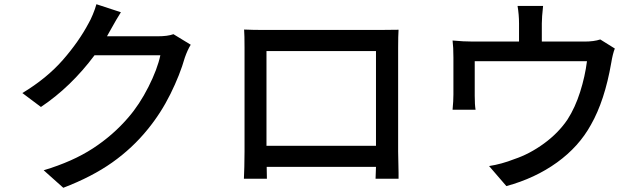

<svg xmlns="http://www.w3.org/2000/svg" viewBox="-20 -836 3040 910"><path d="M501 -689 487 -664H727Q775 -664 802 -674L884 -624Q869 -600 856 -563Q833 -482 788 -391Q743 -300 680 -223Q608 -134 512 -66Q416 2 280 54L187 -29Q324 -70 420 -132.5Q516 -195 588 -279Q641 -340 683.5 -424Q726 -508 740 -574H428Q316 -424 174 -329L86 -395Q202 -465 278 -552Q354 -639 400 -726Q409 -741 420 -767.5Q431 -794 437 -816L553 -778Q536 -752 501 -689Z M1234 -694H1777Q1836 -694 1869 -695Q1867 -668 1867 -609V-118L1869 -17V11H1760L1762 -45H1244L1245 11H1136Q1137 -7 1138 -44.5Q1139 -82 1139 -118V-609Q1139 -670 1137 -696Q1177 -694 1234 -694ZM1762 -594H1243V-145H1762Z M2877 -538Q2846 -359 2781 -245Q2724 -141 2620 -66Q2516 9 2380 46L2298 -49Q2357 -58 2418 -82Q2490 -106 2558.5 -156Q2627 -206 2670 -270Q2706 -326 2729.5 -400Q2753 -474 2762 -546H2230V-382Q2230 -339 2234 -316H2125Q2129 -358 2129 -388V-563Q2129 -613 2125 -644Q2177 -639 2222 -639H2440V-725Q2440 -766 2433 -808H2554Q2548 -754 2548 -725V-639H2750Q2795 -639 2825 -649L2894 -606Q2884 -581 2877 -538Z"/></svg>

Font: Sinter Medium
Style: Regular
Weight: 500
Foundry: Adobe & rsms
Version: Version 1.000